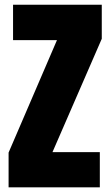

<svg xmlns="http://www.w3.org/2000/svg" viewBox="-20 -798 473 818"><path d="M16.6 0V-147.9L222.7 -627H35.6V-777.8H413.6V-632.8L203.6 -149.9H405.3V0Z"/></svg>

Font: Anton
Style: Regular
Weight: 400
Foundry: vernon adams
Version: Version 1.000